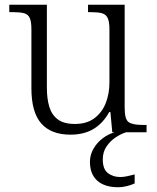

<svg xmlns="http://www.w3.org/2000/svg" viewBox="-20 -556 658 807"><path d="M276 10Q195 10 153.5 -37Q112 -84 112 -185V-433Q112 -465 105 -480.5Q98 -496 81 -500.5Q64 -505 34 -505H19V-536H177V-188Q177 -142 187 -108Q197 -74 222.5 -54.5Q248 -35 295 -35Q344 -35 376 -58.5Q408 -82 424 -121.5Q440 -161 440 -210V-432Q440 -465 432.5 -480.5Q425 -496 408 -500.5Q391 -505 361 -505H350V-536H504V-102Q504 -54 521 -42.5Q538 -31 577 -31H596V0H452L444 -85H439Q414 -39 374 -14.5Q334 10 276 10ZM477 231Q420 231 389 203.5Q358 176 358 124Q358 95 373 69Q388 43 412 25Q436 7 462 0H510Q490 6 467.5 20.5Q445 35 428.5 58.5Q412 82 412 114Q412 155 433.5 171.5Q455 188 485 188Q499 188 513 185Q527 182 546 177V215Q531 222 512 226.5Q493 231 477 231Z"/></svg>

Font: Noto Serif Hentaigana Light
Style: Regular
Weight: 300
Designer: Kazuhiro Yamada
Foundry: nipponia
Version: Version 1.000; ttfautohint (v1.8.4.7-5d5b)